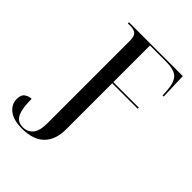

<svg xmlns="http://www.w3.org/2000/svg" viewBox="-278 -844 1215 1215"><g transform="rotate(45 329.5 -236.5)"><path d="M144 241Q68 241 28 210Q-12 179 -12 132Q-12 92 10.5 78Q33 64 54 64Q54 150 73.5 190.5Q93 231 142 231Q184 231 209 201Q234 171 234 105V-636Q234 -675 218.5 -689.5Q203 -704 171 -704H147V-714H629L635 -537H625L623 -576Q618 -649 589.5 -676.5Q561 -704 490 -704H345V-376H573V-366H345V47Q345 141 294 191Q243 241 144 241Z"/></g></svg>

Font: Noto Serif Display SemiCondensed Medium
Style: Regular
Weight: 500
Width: 4
Designer: Monotype Design Team
Foundry: Monotype Imaging Inc.
Version: Version 2.009